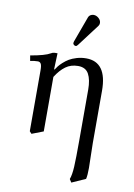

<svg xmlns="http://www.w3.org/2000/svg" viewBox="-99 -743 725 1040"><g transform="rotate(10 264.0 -223.0)"><path d="M330.1 -680.7Q345.2 -680.7 358.2 -669.2Q371.1 -657.7 371.1 -642.6Q371.1 -634.3 366.2 -627.4L274.4 -505.9Q268.6 -498 263.2 -498Q257.3 -498 252.7 -502.2Q248 -506.3 248 -511.7Q248 -514.2 250 -521L302.2 -663.6Q305.2 -671.4 313.2 -676Q321.3 -680.7 330.1 -680.7ZM445.8 3.4Q445.8 30.3 447.3 76.4Q448.7 122.6 448.7 140.6Q448.7 181.2 443.8 201.2L368.2 234.9L356.9 217.3Q366.2 193.4 368.7 147Q371.1 100.6 371.1 3.4V-276.4Q371.1 -331.1 354.2 -362.3Q337.4 -393.6 295.4 -393.6Q255.9 -393.6 227.1 -372.6Q198.2 -351.6 173.3 -312V-12.2L109.9 12.2L98.6 0V-335.4Q98.6 -361.8 93 -371.1Q87.4 -380.4 76.2 -380.4Q58.6 -380.4 34.2 -375.5L29.3 -404.8Q109.4 -418.5 137.7 -435.5Q147.5 -441.9 158.2 -441.9H173.3L169.9 -353H173.3Q179.2 -362.3 186.3 -371.6Q193.4 -380.9 208 -394.3Q222.7 -407.7 239 -417.5Q255.4 -427.2 280 -434.6Q304.7 -441.9 331.5 -441.9Q445.8 -441.9 445.8 -283.7Z"/></g></svg>

Font: Libertinage
Style: l
Weight: 400
Designer: OSP
Foundry: OSP
Version: Version 1.0; 2008; OFL relea